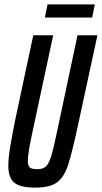

<svg xmlns="http://www.w3.org/2000/svg" viewBox="-20 -849 465 877"><path d="M18 -91Q18 -125 25.5 -172Q33 -219 49 -299L132 -688H223L130 -254Q107 -149 107 -115Q107 -92 116.5 -84Q126 -76 149 -76Q176 -76 189.5 -88.5Q203 -101 213.5 -134.5Q224 -168 242 -254L334 -688H425L341 -299Q310 -153 291.5 -96.5Q273 -40 240.5 -16Q208 8 140 8Q73 8 45.5 -14.5Q18 -37 18 -91ZM185 -769 197 -829H413L401 -769Z"/></svg>

Font: Saira Ultra Condensed SemiBold
Style: Italic
Weight: 600
Width: 1
Italic angle: -12°
Designer: Hector Gatti with collaboration of the Omnibus-Type team
Foundry: Omnibus-Type
Version: Version 1.001; ttfautohint (v1.8)